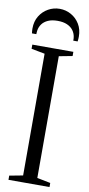

<svg xmlns="http://www.w3.org/2000/svg" viewBox="-104 -1000 482 1039"><g transform="rotate(10 136.5 -480.0)"><path d="M97.5 -37V-706L23.5 -720V-743H249V-720L175.5 -706V-37L249 -22.5V0H23.5V-23ZM136.5 -959.5Q170.5 -959.5 199.5 -943.2Q228.5 -927 246.2 -897.8Q264 -868.5 264 -829Q264 -822 263.5 -816Q263 -810 262 -802.5H238Q238 -807.5 238 -812.5Q238 -817.5 237 -822.5Q234 -842.5 222.2 -858.5Q210.5 -874.5 189.2 -884Q168 -893.5 136.5 -893.5Q105.5 -893.5 84.2 -884Q63 -874.5 51.2 -858.5Q39.5 -842.5 36.5 -822.5Q36 -817.5 35.5 -812.5Q35 -807.5 35 -802.5H11Q10 -810 9.5 -816Q9 -822 9 -829Q9 -868.5 27 -897.8Q45 -927 74 -943.2Q103 -959.5 136.5 -959.5Z"/></g></svg>

Font: Merriweather 120pt Light
Style: Regular
Weight: 300
Version: Version 2.100